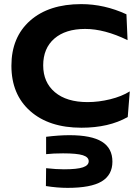

<svg xmlns="http://www.w3.org/2000/svg" viewBox="-20 -597 678 929"><path d="M373 -577.1Q484.9 -577.1 591.8 -527.8L597.2 -402.8Q485.8 -457 392.1 -457Q296.9 -457 242.9 -410.2Q189 -363.3 189 -280.8Q189 -198.7 245.6 -150.9Q302.2 -103 403.8 -103Q457.5 -103 513.2 -116.7Q568.8 -130.4 607.9 -154.8L598.1 -30.8Q506.8 21 374 21Q217.3 21 126.2 -59.6Q35.2 -140.1 35.2 -278.8Q35.2 -417 125.7 -497.1Q216.3 -577.1 373 -577.1ZM203.1 64.9Q265.6 57.1 315.9 57.1Q422.4 57.1 473.1 88.6Q523.9 120.1 523.9 185.1Q523.9 249.5 471.9 280.8Q419.9 312 307.1 312Q257.3 312 202.1 303.2L203.1 216.8Q252.4 222.2 289.1 222.2Q353.5 222.2 381.3 212.6Q409.2 203.1 409.2 183.1Q409.2 163.1 380.9 154.1Q352.5 145 285.2 145Q237.8 145 203.1 148.9Z"/></svg>

Font: Mattone
Style: Regular
Weight: 400
Width: 6
Designer: Nunzio Mazzaferro
Foundry: Collletttivo
Version: Version 2.000;Glyphs 3.2 (3217)